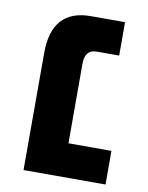

<svg xmlns="http://www.w3.org/2000/svg" viewBox="-72 -655 544 708"><g transform="rotate(10 199.5 -301.0)"><path d="M65 0V-438Q65 -602 211 -602H339V-477H255Q211 -477 211 -424V-126H372V0Z"/></g></svg>

Font: Noto Sans Hebrew SemiCondensed
Style: Bold
Weight: 700
Width: 4
Designer: Monotype Design Team
Foundry: Monotype Imaging Inc.
Version: Version 2.004; ttfautohint (v1.8.4.7-5d5b)